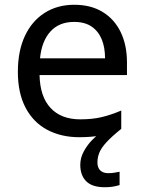

<svg xmlns="http://www.w3.org/2000/svg" viewBox="-20 -566 604 806"><path d="M389 116Q389 138 401 149.5Q413 161 434 161Q451 161 462.5 158.5Q474 156 482 155V211Q468 215 454 217.5Q440 220 420 220Q367 220 342 195Q317 170 317 126Q317 97 331.5 70Q346 43 367.5 21Q389 -1 409 -15L489 -25Q449 7 427 31Q405 55 397 75Q389 95 389 116ZM292 -546Q361 -546 410.5 -516Q460 -486 486.5 -431.5Q513 -377 513 -304V-251H146Q148 -160 192.5 -112.5Q237 -65 317 -65Q368 -65 407.5 -74.5Q447 -84 489 -102V-25Q448 -7 408 1.5Q368 10 313 10Q237 10 178.5 -21Q120 -52 87.5 -113.5Q55 -175 55 -264Q55 -352 84.5 -415Q114 -478 167.5 -512Q221 -546 292 -546ZM291 -474Q228 -474 191.5 -433.5Q155 -393 148 -321H421Q421 -367 407 -401Q393 -435 364.5 -454.5Q336 -474 291 -474Z"/></svg>

Font: Noto Sans Thai
Style: Regular
Weight: 400
Designer: Monotype Design Team
Foundry: Monotype Imaging Inc.
Version: Version 2.001